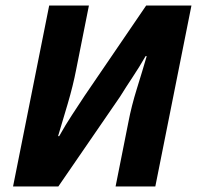

<svg xmlns="http://www.w3.org/2000/svg" viewBox="-20 -671 709 691"><path d="M27 0 157 -651H300L254 -420Q243 -363 224 -298.5Q205 -234 189 -181H193Q216 -222 239 -257Q262 -292 285 -327L506 -651H669L539 0H396L442 -231Q453 -289 472.5 -351.5Q492 -414 508 -469H504Q481 -429 458 -394.5Q435 -360 412 -323L190 0Z"/></svg>

Font: Source Sans 3 ExtraBold
Style: Italic
Weight: 800
Italic angle: -11°
Version: Version 3.052;hotconv 1.1.0;makeotfexe 2.6.0